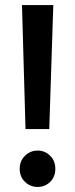

<svg xmlns="http://www.w3.org/2000/svg" viewBox="-20 -730 297 760"><path d="M67 -710H191L175 -219H81ZM58 -62Q58 -93 79 -113.5Q100 -134 129 -134Q158 -134 178.5 -113.5Q199 -93 199 -62Q199 -30 178.5 -10Q158 10 129 10Q100 10 79 -10Q58 -30 58 -62Z"/></svg>

Font: Mukta SemiBold
Style: Regular
Weight: 600
Designer: Girish Dalvi and Yashodeep Gholap
Foundry: Ek Type
Version: Version 2.538;PS 1.002;hotconv 16.6.51;makeotf.lib2.5.65220;